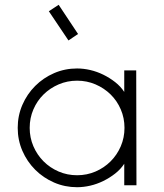

<svg xmlns="http://www.w3.org/2000/svg" viewBox="-20 -788 686 802"><path d="M302 -502Q329 -502 357 -495.5Q385 -489 411.5 -476Q438 -463 461 -445Q484 -427 499 -404V-494H549L550 -14H499V-104Q484 -81 461 -63Q438 -45 411.5 -32Q385 -19 357 -12.5Q329 -6 302 -6Q251 -6 206 -25.5Q161 -45 127 -79Q93 -113 73.5 -158Q54 -203 54 -254Q54 -305 73.5 -350Q93 -395 127 -429Q161 -463 206 -482.5Q251 -502 302 -502ZM119.5 -331Q104 -295 104 -254Q104 -213 119.5 -177Q135 -141 162 -114Q189 -87 225 -71.5Q261 -56 302 -56Q343 -56 379 -71.5Q415 -87 442 -114Q469 -141 484.5 -177Q500 -213 500 -254Q500 -295 484.5 -331Q469 -367 442 -393.5Q415 -420 379 -435.5Q343 -451 302 -451Q261 -451 225 -435.5Q189 -420 162 -393.5Q135 -367 119.5 -331ZM266 -619 184 -741 225 -768 306 -646Z"/></svg>

Font: Leon Sans
Style: Light
Weight: 300
Designer: Jongmin Kim
Version: Version 1.2